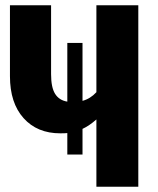

<svg xmlns="http://www.w3.org/2000/svg" viewBox="-20 -713 603 733"><path d="M508 -693V0H348V-257Q321 -233 295 -221V-123H237V-205Q228 -204 210 -204Q122 -204 70 -262Q18 -320 18 -422V-693H175V-430Q175 -379 190.5 -354.5Q206 -330 237 -325V-549H295V-328Q325 -336 348 -361V-693Z"/></svg>

Font: Fira Sans Condensed
Style: Bold
Weight: 700
Width: 3
Designer: bBox Type GmbH & Carrois Corporate GbR & Edenspiekermann AG
Foundry: bBox Type GmbH & Carrois Corporate GbR & Edenspiekermann AG
Version: Version 4.301